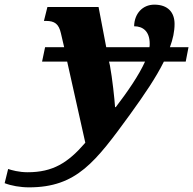

<svg xmlns="http://www.w3.org/2000/svg" viewBox="-185 -566 831 826"><path d="M-60 240C145 240 226 130 374 -73C437 -160 487 -234 520 -301H614L626 -363H546C559 -398 566 -431 566 -463C566 -512 538 -546 479 -546C428 -546 393 -507 392 -453C430 -453 459 -431 459 -378C459 -373 459 -368 458 -363H272L239 -536H19L4 -476H13C50 -476 68 -463 77 -423L91 -363H9L-4 -301H104L182 48C107 135 42 175 -66 175C-104 175 -135 166 -150 161L-165 222C-137 233 -98 240 -60 240ZM310 -105C308 -138 298 -231 288 -284L284 -301H439C413 -243 365 -173 313 -105Z"/></svg>

Font: Noto Serif SemiCondensed Black
Style: Italic
Weight: 900
Width: 4
Italic angle: -12°
Designer: Monotype Design Team
Foundry: Monotype Imaging Inc.
Version: Version 2.014